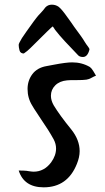

<svg xmlns="http://www.w3.org/2000/svg" viewBox="-20 -780 451 822"><path d="M335 -536Q320 -536 313 -545Q282 -577 257.5 -603.5Q233 -630 216 -652Q212 -658 209.5 -662Q207 -666 206 -667Q205 -669 110 -574Q97 -561 82 -551Q67 -551 63.5 -564.5Q60 -578 60 -588Q60 -594 74 -617Q81 -628 93.5 -645.5Q106 -663 124 -688Q130 -696 137 -705Q144 -714 152 -722Q160 -730 165.5 -737Q171 -744 174 -748Q185 -760 202 -760Q218 -760 231 -751Q245 -740 268 -707Q278 -694 285 -683.5Q292 -673 297 -666Q314 -643 325.5 -627Q337 -611 342 -602Q350 -589 356.5 -581Q363 -573 363 -568Q355 -536 335 -536ZM167 22Q83 22 60 -50Q68 -50 81.5 -49.5Q95 -49 104 -47Q111 -46 116 -45.5Q121 -45 124 -45Q169 -45 199 -85Q220 -114 220 -144Q220 -164 210 -183Q199 -203 185.5 -224.5Q172 -246 156 -269Q146 -285 136 -299.5Q126 -314 118 -328Q98 -360 98 -399Q98 -435 118.5 -462.5Q139 -490 179 -497L211 -503Q237 -508 256.5 -510.5Q276 -513 289 -513Q331 -513 365 -493Q372 -488 379.5 -475.5Q387 -463 391 -456Q387 -455 382.5 -452.5Q378 -450 372 -447Q365 -443 360 -441.5Q355 -440 350 -439Q343 -438 332.5 -437.5Q322 -437 308 -437Q295 -437 284.5 -437Q274 -437 267 -436Q235 -433 216.5 -414.5Q198 -396 198 -370Q198 -350 210 -329Q236 -286 285 -226Q321 -181 321 -133Q321 -107 309 -78Q269 22 167 22Z"/></svg>

Font: Mansalva
Style: Regular
Weight: 400
Designer: Carolina Short
Foundry: Carolina Short
Version: Version 2.112; ttfautohint (v1.8.4.7-5d5b)